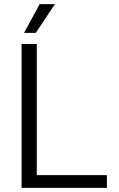

<svg xmlns="http://www.w3.org/2000/svg" viewBox="-20 -914 577 934"><path d="M85 -700H159V-62H500V0H85ZM173 -894H247L154 -754H97Z"/></svg>

Font: Sarabun Light
Style: Regular
Weight: 300
Designer: Suppakit Chalermlarp | Katatrad Co.,Ltd.
Foundry: Cadson Demak Co.,Ltd.
Version: Version 1.000; ttfautohint (v1.6)